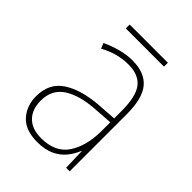

<svg xmlns="http://www.w3.org/2000/svg" viewBox="-191 -734 839 839"><g transform="rotate(45 229.0 -314.5)"><path d="M232 -537Q307 -537 343.5 -494Q380 -451 380 -353V0H358L355 -99H353Q342 -71 322 -46Q302 -21 269.5 -5.5Q237 10 189 10Q116 10 80 -29.5Q44 -69 44 -129Q44 -208 103 -247.5Q162 -287 266 -295L354 -301V-347Q354 -437 324.5 -474.5Q295 -512 232 -512Q200 -512 167.5 -504Q135 -496 98 -476L88 -501Q122 -517 158.5 -527Q195 -537 232 -537ZM267 -271Q175 -265 123.5 -231Q72 -197 72 -129Q72 -75 102.5 -44.5Q133 -14 189 -14Q276 -14 314.5 -71.5Q353 -129 354 -220V-277ZM348 -639V-615H112V-639Z"/></g></svg>

Font: Noto Sans Tamil SemiCondensed Thin
Style: Regular
Weight: 100
Width: 4
Designer: Jelle Bosma - Monotype Design Team
Foundry: Monotype Imaging Inc.
Version: Version 2.004; ttfautohint (v1.8.4.7-5d5b)